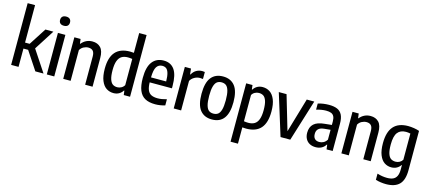

<svg xmlns="http://www.w3.org/2000/svg" viewBox="-68 -1503 5453 2428"><g transform="rotate(15 2658.0 -289.0)"><path d="M376 0 217.5 -239.5H156V0H59V-808H156V-318H216.5L362 -544H466.5L298 -280L483 0Z M526 0V-544H623.5V0ZM509.5 -710Q509.5 -738.5 526 -754.5Q542.5 -770.5 574.5 -770.5Q606.5 -770.5 623 -754.5Q639.5 -738.5 639.5 -710Q639.5 -682 623 -666.2Q606.5 -650.5 574.5 -650.5Q542.5 -650.5 526 -666.2Q509.5 -682 509.5 -710Z M741 -544H822.5L830 -484.5H835.5Q862 -517.5 898 -535Q934 -552.5 977 -552.5Q1045.5 -552.5 1085.2 -510.5Q1125 -468.5 1125 -374.5V0H1028V-368Q1028 -420.5 1007 -442.5Q986 -464.5 947 -464.5Q917 -464.5 886.8 -449.2Q856.5 -434 838 -402.5V0H741Z M1215 -261Q1215 -408 1278.5 -480Q1342 -552 1469.5 -552Q1495.5 -552 1519 -549V-808H1616V0H1533.5L1526.5 -56H1521Q1503 -26 1472 -8Q1441 10 1400.5 10Q1348 10 1306.5 -17Q1265 -44 1240 -104.5Q1215 -165 1215 -261ZM1519 -126V-469Q1508 -471 1491.8 -472.5Q1475.5 -474 1462.5 -474Q1413 -474 1380.8 -454.2Q1348.5 -434.5 1331.8 -389.5Q1315 -344.5 1315 -270Q1315 -193.5 1329.2 -150.2Q1343.5 -107 1368 -90.5Q1392.5 -74 1427.5 -74Q1454.5 -74 1479.8 -87.8Q1505 -101.5 1519 -126Z M2100 -240H1808.5Q1810 -176 1825.8 -139.2Q1841.5 -102.5 1873.5 -86.8Q1905.5 -71 1957.5 -71Q2008.5 -71 2074.5 -90V-9.5Q2009 10 1946.5 10Q1864.5 10 1812.8 -18.2Q1761 -46.5 1735.2 -108.8Q1709.5 -171 1709.5 -273Q1709.5 -415 1762.5 -483.8Q1815.5 -552.5 1911 -552.5Q2003.5 -552.5 2051.8 -484.2Q2100 -416 2100 -271ZM1808.5 -305H2007Q2006 -373.5 1994.5 -412.8Q1983 -452 1962.2 -467.8Q1941.5 -483.5 1910.5 -483.5Q1862.5 -483.5 1836.2 -444Q1810 -404.5 1808.5 -305Z M2187.5 -544H2268L2276 -469.5H2281.5Q2303.5 -510 2338.2 -530Q2373 -550 2416 -550Q2432.5 -550 2448.5 -547V-455.5Q2433 -458.5 2410 -458.5Q2372 -458.5 2337.5 -439.2Q2303 -420 2284.5 -386.5V0H2187.5Z M2479 -270.5Q2479 -416.5 2532.8 -484.5Q2586.5 -552.5 2688 -552.5Q2788.5 -552.5 2842.8 -484Q2897 -415.5 2897 -271Q2897 10 2688 10Q2587.5 10 2533.2 -57.8Q2479 -125.5 2479 -270.5ZM2797 -269Q2797 -349 2784 -394.5Q2771 -440 2747.5 -458Q2724 -476 2688 -476Q2652.5 -476 2628.8 -458Q2605 -440 2592 -395.2Q2579 -350.5 2579 -272.5Q2579 -192.5 2591.8 -147.5Q2604.5 -102.5 2628 -84.5Q2651.5 -66.5 2688 -66.5Q2724 -66.5 2747.8 -84.2Q2771.5 -102 2784.2 -146.5Q2797 -191 2797 -269Z M2990.5 -544H3073L3080 -487H3085.5Q3103.5 -516.5 3134.5 -534.5Q3165.5 -552.5 3206.5 -552.5Q3258.5 -552.5 3300 -525.5Q3341.5 -498.5 3366.5 -438Q3391.5 -377.5 3391.5 -281.5Q3391.5 -134 3328.2 -62.2Q3265 9.5 3137 9.5Q3118.5 9.5 3087.5 6.5V220H2990.5ZM3292 -272.5Q3292 -349.5 3277.8 -392.5Q3263.5 -435.5 3239 -452Q3214.5 -468.5 3179 -468.5Q3151.5 -468.5 3126.5 -455Q3101.5 -441.5 3087.5 -416.5V-73.5Q3098.5 -71.5 3114.8 -70Q3131 -68.5 3144 -68.5Q3193.5 -68.5 3226 -88.2Q3258.5 -108 3275.2 -153Q3292 -198 3292 -272.5Z M3783.5 -544H3882L3713.5 0H3586L3417.5 -544H3519L3651.5 -94.5Z M4268.5 -355.5V0H4188.5L4181 -59H4175.5Q4154.5 -24.5 4121 -7.8Q4087.5 9 4045 9Q4001 9 3967.5 -8.8Q3934 -26.5 3915.5 -60.5Q3897 -94.5 3897 -141Q3897 -216 3942 -257.2Q3987 -298.5 4082.5 -306.5L4173.5 -316V-360Q4173.5 -403 4161.2 -427.2Q4149 -451.5 4124 -461.8Q4099 -472 4057.5 -472Q4029.5 -472 3996 -466.5Q3962.5 -461 3930.5 -451V-531.5Q3961 -541.5 3999.8 -547Q4038.5 -552.5 4074 -552.5Q4141 -552.5 4183.5 -533.8Q4226 -515 4247.2 -471.8Q4268.5 -428.5 4268.5 -355.5ZM4173.5 -123.5V-252.5L4091.5 -244.5Q4041.5 -239.5 4017.5 -216.5Q3993.5 -193.5 3993.5 -152Q3993.5 -109 4014.8 -87.8Q4036 -66.5 4075 -66.5Q4102.5 -66.5 4128.2 -79.8Q4154 -93 4173.5 -123.5Z M4382.5 -544H4464L4471.5 -484.5H4477Q4503.5 -517.5 4539.5 -535Q4575.5 -552.5 4618.5 -552.5Q4687 -552.5 4726.8 -510.5Q4766.5 -468.5 4766.5 -374.5V0H4669.5V-368Q4669.5 -420.5 4648.5 -442.5Q4627.5 -464.5 4588.5 -464.5Q4558.5 -464.5 4528.2 -449.2Q4498 -434 4479.5 -402.5V0H4382.5Z M4890.5 210V129Q4955.5 150 5020 150Q5068 150 5098.8 135.5Q5129.5 121 5145 88.5Q5160.5 56 5160.5 1V-54H5155.5Q5137.5 -26 5106.5 -9.2Q5075.5 7.5 5035.5 7.5Q4986 7.5 4945.8 -19.2Q4905.5 -46 4881 -106Q4856.5 -166 4856.5 -261.5Q4856.5 -408 4919.8 -480Q4983 -552 5109.5 -552.5Q5146.5 -552.5 5187 -546Q5227.5 -539.5 5257.5 -528.5V-14.5Q5257.5 114.5 5200.5 172.2Q5143.5 230 5027 230Q4994 230 4957 224.8Q4920 219.5 4890.5 210ZM5160.5 -125V-468Q5128 -474.5 5102.5 -474.5Q5029.5 -474.5 4993 -427.2Q4956.5 -380 4956.5 -270.5Q4956.5 -194 4970.5 -151.2Q4984.5 -108.5 5009.5 -92Q5034.5 -75.5 5071 -75.5Q5098 -75.5 5122.2 -88.5Q5146.5 -101.5 5160.5 -125Z"/></g></svg>

Font: Encode Sans Condensed Medium
Style: Regular
Weight: 500
Width: 3
Designer: Multiple Designers
Foundry: Impallari Type
Version: Version 2.000